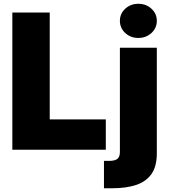

<svg xmlns="http://www.w3.org/2000/svg" viewBox="-20 -794 900 1018"><path d="M45.4 0V-727.5H243.7V-161.1H541V0ZM615.7 -541H811.5V18.6Q811.5 88.9 782.7 129.2Q753.9 169.4 701.2 186.8Q648.4 204.1 577.1 204.1H531.2V59.1H556.2Q590.3 59.1 603 47.9Q615.7 36.6 615.7 12.2ZM713.4 -592.8Q672.4 -592.8 644 -619.1Q615.7 -645.5 615.7 -683.6Q615.7 -721.7 644 -747.8Q672.4 -773.9 713.4 -773.9Q754.4 -773.9 783 -747.8Q811.5 -721.7 811.5 -683.6Q811.5 -645.5 783 -619.1Q754.4 -592.8 713.4 -592.8Z"/></svg>

Font: Inter 17pt Black
Style: Regular
Weight: 900
Version: Version 4.001;git-66647c0bb